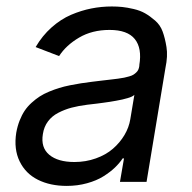

<svg xmlns="http://www.w3.org/2000/svg" viewBox="-20 -573 604 605"><path d="M190.3 12.8Q138.1 12.8 99.4 -6.6Q60.7 -25.9 41.9 -64.5Q23.1 -103 31.2 -154.8Q34.8 -175.1 41.7 -192.8Q48.7 -210.6 57.7 -224.1Q66.8 -237.6 79.5 -249.1Q92.3 -260.7 105.1 -269Q117.9 -277.3 134.8 -284.3Q151.6 -291.2 166.5 -295.8Q181.5 -300.4 200.6 -304.3Q219.8 -308.2 235.1 -310.5Q250.4 -312.9 269.9 -315.3Q283.7 -317.1 301.1 -319.1Q318.5 -321 328.7 -322.3Q338.8 -323.5 351.6 -325.1Q364.3 -326.7 371.4 -328.3Q378.6 -329.9 386.9 -332.2Q395.2 -334.5 399.9 -337.4Q404.5 -340.2 408.9 -344.3Q413.4 -348.4 415.7 -353.3Q418 -358.3 419 -365.1V-367.9Q427.9 -421.2 404.8 -449.9Q381.7 -478.7 325.3 -478.7Q270.2 -478.7 229.2 -454.5Q188.2 -430.4 166.2 -396.3L92.3 -424.7Q113.3 -460.6 142.4 -486.5Q171.5 -512.4 203.8 -526.3Q236.2 -540.1 267.8 -546.3Q299.4 -552.6 332.4 -552.6Q349.4 -552.6 365.1 -551Q380.7 -549.4 401.3 -544.6Q421.9 -539.8 437.1 -531.1Q452.4 -522.4 468.8 -508.2Q485.1 -494 492.5 -473.5Q500 -453.1 504.6 -424.7Q509.2 -396.3 501.4 -359.4L441.8 0H358L370.7 -73.9H366.5Q356.9 -59.3 342.2 -45.1Q327.4 -30.9 305.9 -17.4Q284.4 -3.9 254.3 4.4Q224.1 12.8 190.3 12.8ZM214.5 -62.5Q250.4 -62.5 282.1 -73.9Q313.9 -85.2 335.9 -104.4Q358 -123.6 372.2 -147.5Q386.4 -171.5 390.6 -197.4L403.4 -274.1Q400.6 -271.3 395.2 -268.6Q389.9 -266 381.6 -263.7Q373.2 -261.4 365.2 -259.4Q357.2 -257.5 345.5 -255.5Q333.8 -253.6 325.6 -252.1Q317.5 -250.7 304.5 -249.1Q291.5 -247.5 285.7 -246.6Q279.8 -245.7 267.9 -244.5Q256 -243.3 254.3 -242.9Q226.6 -239.3 205.3 -233.7Q183.9 -228 163.9 -217.7Q143.8 -207.4 131.2 -190.5Q118.6 -173.7 115.1 -150.6Q108 -108 135.3 -85.2Q162.6 -62.5 214.5 -62.5Z"/></svg>

Font: Karasuma Gothic
Style: Italic
Weight: 400
Italic angle: -9.39999°
Designer: Rasmus Andersson / Ryoko Nishizuka
Foundry: Genbu
Version: Version 1.00